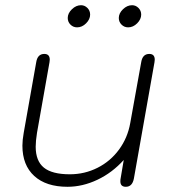

<svg xmlns="http://www.w3.org/2000/svg" viewBox="-20 -707 659 737"><path d="M66 -148Q66 -169 71 -197L119 -468Q124 -500 150 -500Q171 -500 171 -478L170 -468L122 -197Q117 -165 117 -144Q117 -89 148.5 -63.5Q180 -38 248 -38Q305 -38 354.5 -63Q404 -88 437 -133Q470 -178 480 -235L522 -468Q527 -500 553 -500Q574 -500 574 -478L573 -468L494 -22Q488 10 463 10Q442 10 442 -11Q442 -18 443 -22L455 -93Q411 -44 354 -17Q297 10 239 10Q157 10 111.5 -31.5Q66 -73 66 -148ZM240 -638Q240 -656 256 -671.5Q272 -687 291 -687Q305 -687 315.5 -676.5Q326 -666 326 -651Q326 -633 310.5 -617.5Q295 -602 276 -602Q261 -602 250.5 -612.5Q240 -623 240 -638ZM436 -638Q436 -656 452 -671.5Q468 -687 487 -687Q501 -687 511.5 -676.5Q522 -666 522 -651Q522 -633 506.5 -617.5Q491 -602 472 -602Q457 -602 446.5 -612.5Q436 -623 436 -638Z"/></svg>

Font: Kodchasan ExtraLight
Style: Italic
Weight: 275
Italic angle: -10°
Version: Version 1.000; ttfautohint (v1.6)